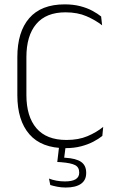

<svg xmlns="http://www.w3.org/2000/svg" viewBox="-20 -669 541 880"><path d="M280 10Q170 10 114.8 -53.5Q59.5 -117 59.5 -232.5V-407Q59.5 -523 114.2 -586Q169 -649 276.5 -649Q315.5 -649 347.5 -640.8Q379.5 -632.5 403.5 -619.5Q427.5 -606.5 443.5 -593.5L448 -553Q418 -576.5 376.8 -594.5Q335.5 -612.5 280 -612.5Q191.5 -612.5 146.2 -559Q101 -505.5 101 -407V-233.5Q101 -135 147 -81.2Q193 -27.5 284.5 -27.5Q340 -27.5 381.2 -45Q422.5 -62.5 453 -87.5L449 -46Q433 -33 408.5 -20Q384 -7 351.8 1.5Q319.5 10 280 10ZM251.5 -3H281.5L272.5 67.5L253.5 53Q258 53 265.5 53.2Q273 53.5 279 54Q329 57 352 73.2Q375 89.5 375 122.5V124.5Q375 157 350.8 173.8Q326.5 190.5 281 190.5Q261 190.5 242.2 186.8Q223.5 183 210.5 179L204.5 149.5Q220 155.5 238.5 159Q257 162.5 277.5 162.5Q310.5 162.5 326.8 152.5Q343 142.5 343 123V121.5Q343 97.5 324.2 87.8Q305.5 78 260.5 74.5Q256 74 251.5 73.8Q247 73.5 242.5 73.5Z"/></svg>

Font: Anek Malayalam ExtraLight
Style: Regular
Weight: 250
Version: Version 1.003